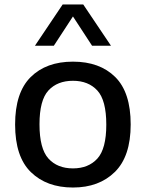

<svg xmlns="http://www.w3.org/2000/svg" viewBox="-20 -828 652 858"><path d="M306 10Q188.5 10 118 -58.8Q47.5 -127.5 47.5 -271.5Q47.5 -414.5 117 -483.5Q186.5 -552.5 306 -552.5Q425.5 -552.5 494.8 -484Q564 -415.5 564 -272Q564 -129 493.2 -59.5Q422.5 10 306 10ZM306 -75.5Q375 -75.5 415 -119.2Q455 -163 455 -271Q455 -380 415 -423.5Q375 -467 306 -467Q236.5 -467 196.5 -423.8Q156.5 -380.5 156.5 -272.5Q156.5 -163.5 196.5 -119.5Q236.5 -75.5 306 -75.5ZM136 -623.5 260 -808H352L476 -623.5H391.5L306 -754.5L220.5 -623.5Z"/></svg>

Font: Encode Sans SmExp Md
Style: Regular
Weight: 500
Width: 6
Designer: Multiple Designers
Foundry: Impallari Type
Version: Version 3.002; ttfautohint (v1.8.3) -l 8 -r 50 -G 200 -x 14 